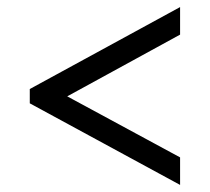

<svg xmlns="http://www.w3.org/2000/svg" viewBox="-20 -601 599 548"><path d="M494 -73.2 65 -306.1V-346.9L494 -580.8V-502.2L171.9 -326L494 -151.8Z"/></svg>

Font: Noto Serif Telugu
Style: Regular
Weight: 400
Designer: Jelle Bosma - Monotype Design Team
Foundry: Monotype Imaging Inc.
Version: Version 2.003